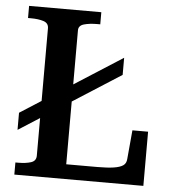

<svg xmlns="http://www.w3.org/2000/svg" viewBox="-51 -757 724 805"><g transform="rotate(5 310.5 -355.0)"><path d="M36 -188 455 -456V-528L36 -260ZM343 -710H39V-659H50Q83 -659 104.5 -652Q126 -645 126 -623V-87Q126 -65 104.5 -58Q83 -51 50 -51H39V0H582V-228H516L505 -107Q504 -88 491 -79Q478 -70 451.5 -66Q425 -62 383 -62H252V-626Q252 -646 275 -652.5Q298 -659 331 -659H343Z"/></g></svg>

Font: Roboto Serif 36pt Medium
Style: Regular
Weight: 500
Designer: Greg Gazdowicz
Foundry: Commercial Type
Version: Version 1.008